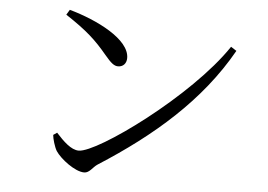

<svg xmlns="http://www.w3.org/2000/svg" viewBox="-48 -747 1097 787"><g transform="rotate(5 500.0 -353.5)"><path d="M324.9 -23.6C346.9 -23.6 358.3 -48.7 377.5 -60.9C596.6 -200.9 782.9 -361 903.2 -574.4L880.1 -589.3C737.6 -375.7 372.1 -110.8 295 -110.8C263.1 -110.8 230.8 -143.1 200.5 -176.3L185.2 -165.9C186.5 -149.9 195.7 -117.9 205.6 -101.2C225.8 -70.6 286.4 -23.6 324.9 -23.6ZM425.5 -469C445.8 -469 459.9 -483.5 459.9 -506C459.9 -583.5 322.2 -650.9 208.5 -682.6L195.8 -661.5C283.9 -603.6 321.7 -568.8 370.2 -510.6C396 -479.9 409 -469 425.5 -469Z"/></g></svg>

Font: Source Han Serif CN VF
Style: Regular
Weight: 250
Designer: Ryoko NISHIZUKA 西塚涼子 (kana & ideographs); Frank Grießhammer (Latin, Greek & Cyrillic); Wenlong ZHANG 张文龙 (bopomofo); San
Foundry: Adobe
Version: Version 2.002;hotconv 1.1.0;makeotfexe 2.6.0